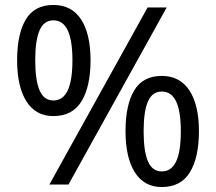

<svg xmlns="http://www.w3.org/2000/svg" viewBox="-20 -744 871 774"><path d="M195 -724Q269 -724 307 -665.5Q345 -607 345 -501Q345 -395 308.5 -335.5Q272 -276 195 -276Q124 -276 86.5 -335.5Q49 -395 49 -501Q49 -607 84 -665.5Q119 -724 195 -724ZM195 -662Q157 -662 139.5 -621.5Q122 -581 122 -501Q122 -421 139.5 -380Q157 -339 195 -339Q234 -339 253 -379.5Q272 -420 272 -501Q272 -581 253 -621.5Q234 -662 195 -662ZM652 -714 256 0H179L575 -714ZM632 -438Q705 -438 743.5 -379.5Q782 -321 782 -215Q782 -109 745.5 -49.5Q709 10 632 10Q561 10 523.5 -49.5Q486 -109 486 -215Q486 -321 521 -379.5Q556 -438 632 -438ZM632 -375Q594 -375 576.5 -335Q559 -295 559 -215Q559 -134 576.5 -93.5Q594 -53 632 -53Q671 -53 690 -93Q709 -133 709 -215Q709 -295 690 -335Q671 -375 632 -375Z"/></svg>

Font: Noto Sans Ambassadori
Style: Regular
Weight: 400
Designer: Monotype Design Team
Foundry: Monotype Imaging Inc.
Version: Version 2.013